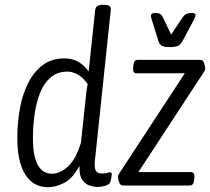

<svg xmlns="http://www.w3.org/2000/svg" viewBox="-20 -772 874 799"><path d="M180 7Q118 7 85 -46Q52 -99 52 -197Q52 -262 63 -321.5Q74 -381 98 -428Q122 -475 159 -502Q196 -529 248 -529Q282 -529 306.5 -514.5Q331 -500 349 -475L376 -730Q379 -752 405 -752H416Q443 -752 441 -730L375 -104Q372 -76 378 -63Q384 -50 405 -50Q418 -50 426 -52.5Q434 -55 439 -55Q446 -55 445 -43Q444 -35 442 -25Q440 -15 437 -11Q432 -3 417 1.5Q402 6 386 6Q371 6 352.5 0Q334 -6 321.5 -25Q309 -44 311 -82Q283 -30 248 -11.5Q213 7 180 7ZM197 -49Q229 -49 262.5 -79Q296 -109 317 -179L337 -367Q338 -381 340 -395Q342 -409 345 -422Q327 -448 305 -461Q283 -474 261 -474Q219 -474 191 -450Q163 -426 147 -386Q131 -346 124 -297Q117 -248 117 -197Q117 -49 197 -49ZM490 0Q481 0 476 -13Q471 -26 471 -36Q471 -41 473 -44.5Q475 -48 478 -53L749 -467H548Q532 -467 534 -490L535 -500Q537 -523 553 -523H815Q824 -523 829 -510Q834 -497 834 -487Q834 -482 832 -478.5Q830 -475 827 -470L556 -56H774Q791 -56 789 -33L788 -23Q786 0 769 0ZM778 -718Q794 -718 794 -709Q794 -704 789 -694Q784 -684 778 -673L740 -602Q731 -585 719 -580.5Q707 -576 687 -576Q667 -576 655.5 -580.5Q644 -585 639 -602L617 -673Q614 -683 611 -692Q608 -701 608 -706Q608 -718 626 -718Q639 -718 646 -714Q653 -710 659 -698L692 -628L739 -698Q747 -710 755.5 -714Q764 -718 778 -718Z"/></svg>

Font: Asap Condensed Condensed Light
Style: Italic
Weight: 300
Width: 3
Italic angle: -6°
Designer: Pablo Cosgaya
Foundry: Omnibus-Type
Version: Version 3.001; ttfautohint (v1.8.4.7-5d5b)